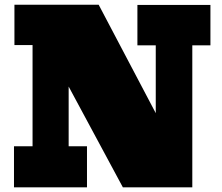

<svg xmlns="http://www.w3.org/2000/svg" viewBox="-20 -798 944 818"><path d="M350.6 -174.8V0H39.6V-174.8H118.7V-606H41.5V-777.8H400.4L643.6 -315.9V-605H565.4V-776.9H876.5V-605H799.3V0H503.4L272.5 -429.2V-174.8Z"/></svg>

Font: Angkor
Style: Regular
Weight: 400
Designer: Danh Hong
Foundry: Danh Hong
Version: Version 8.000; ttfautohint (v1.8.3)